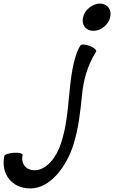

<svg xmlns="http://www.w3.org/2000/svg" viewBox="-93 -806 640 1077"><path d="M525 -709C530 -730 527 -749 516 -763C505 -778 487 -786 467 -786C447 -786 426 -778 408 -763C390 -749 378 -730 373 -709C368 -689 371 -670 382 -655C393 -641 411 -633 431 -633C451 -633 473 -641 490 -655C508 -670 521 -689 525 -709ZM358 -551C315 -481 303 -358 294 -261C286 -175 277 -86 249 -2C225 74 169 149 101 149C52 149 23 112 34 63C35 55 13 49 -15 51C-44 53 -68 61 -69 70C-89 172 -25 251 77 251C190 251 281 127 320 2C348 -89 358 -182 367 -273C375 -354 396 -438 446 -516C451 -524 435 -539 411 -548C387 -558 363 -559 358 -551Z"/></svg>

Font: Nupuram Medium Oblique
Style: Regular
Weight: 500
Designer: Santhosh Thottingal (santhosh.thottingal@gmail.com)
Foundry: SMC
Version: Version 1.000